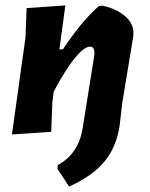

<svg xmlns="http://www.w3.org/2000/svg" viewBox="-20 -492 552 708"><path d="M431 -114 421 -28Q409 51 365 104Q321 157 235 196L192 131L193 117Q271 74 285 -21L327 -283L328 -294Q329 -320 312 -320Q291 -320 256.5 -278.5Q222 -237 178 -154L173 -114L169 -6L24 4L74 -354L78 -462L221 -472L199 -310H212Q280 -413 345 -470L357 -471Q407 -461 440 -433.5Q473 -406 472 -368L471 -355Z"/></svg>

Font: Alegreya Sans SC ExtraBold
Style: Italic
Weight: 800
Italic angle: -7°
Designer: Juan Pablo del Peral
Foundry: Huerta Tipografica
Version: Version 2.007